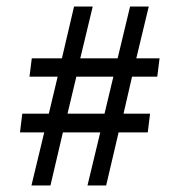

<svg xmlns="http://www.w3.org/2000/svg" viewBox="-20 -562 520 586"><path d="M299 -215 326 -328H213L186 -215ZM434 -542 396 -384H467L460 -328H383L357 -215H438L431 -158H342L304 4H247L286 -158H172L134 4H76L115 -158H41L48 -215H129L156 -328H70L77 -384H169L206 -542H263L225 -384H339L377 -542Z"/></svg>

Font: Lisu Bosa Light
Style: Italic
Weight: 300
Italic angle: -19°
Designer: David Morse, Annie Olsen, Victor Gaultney, Frank Grießhammer (Latin)
Foundry: SIL International
Version: Version 2.000